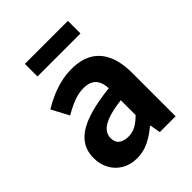

<svg xmlns="http://www.w3.org/2000/svg" viewBox="-219 -892 1028 1028"><g transform="rotate(-45 295.5 -377.5)"><path d="M216.4 13.8Q166.9 13.8 129.6 -7.9Q92.4 -29.5 71.8 -67.2Q51.2 -105 51.2 -152.6Q51.2 -242.2 127.9 -291.6Q204.7 -341 373.3 -359.4Q372.2 -386.8 363.1 -408.6Q354 -430.4 333.4 -442.9Q312.8 -455.5 278.1 -455.5Q239.3 -455.5 201.3 -440.5Q163.3 -425.6 124 -402.4L71.7 -500.1Q105.1 -520.7 142.2 -537.1Q179.3 -553.4 220.3 -563.5Q261.3 -573.5 305.1 -573.5Q376.4 -573.5 424 -545.7Q471.6 -517.8 495.9 -463Q520.1 -408.3 520.1 -327V0H400.4L389.9 -59.9H385.4Q349.3 -28.4 307 -7.3Q264.8 13.8 216.4 13.8ZM264.7 -101.1Q296.1 -101.1 321.6 -115.4Q347.1 -129.7 373.3 -155.8V-268.4Q305.4 -260.3 265.2 -245.2Q225 -230.1 208.1 -209.7Q191.1 -189.3 191.1 -163.8Q191.1 -130.8 211.7 -116Q232.3 -101.1 264.7 -101.1ZM147.8 -673.7V-769.1H473.6V-673.7Z"/></g></svg>

Font: Noto Sans SC Thin
Style: Regular
Weight: 100
Designer: Ryoko NISHIZUKA 西塚涼子 (kana, bopomofo & ideographs); Paul D. Hunt (Latin, Greek & Cyrillic); Sandoll Communications 산돌커뮤니
Foundry: Adobe
Version: Version 2.004-H2;hotconv 1.0.118;makeotfexe 2.5.65603